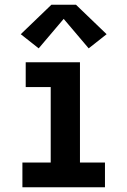

<svg xmlns="http://www.w3.org/2000/svg" viewBox="-20 -794 540 814"><path d="M75 0V-105H195V-425H89V-530H319V-105H425V0ZM144 -589 68 -649 198 -774H302L432 -649L356 -589L250 -714Z"/></svg>

Font: Iosevka Slab Extrabold
Style: Regular
Weight: 800
Monospace: yes
Designer: Belleve Invis
Foundry: Belleve Invis
Version: Version 11.1.1; ttfautohint (v1.8.3)